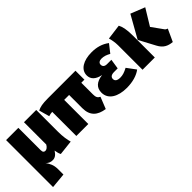

<svg xmlns="http://www.w3.org/2000/svg" viewBox="30 -1362 2370 2370"><g transform="rotate(-45 1215.0 -177.5)"><path d="M596 0C583 -44 571 -110 571 -199V-577H357V-188C338 -154 314 -140 295 -140C275 -140 259 -150 259 -187V-577H45V243L245 224V133C245 53 220 14 188 -35C216 -1 246 6 279 6C315 6 347 -14 377 -62C383 -25 388 -4 401 22Z M1256 -421V-577H778C676 -577 633 -566 592 -546L630 -409C653 -417 667 -419 694 -421V0H903V-421H989V-190C989 -56 1063 4 1186 22L1247 -131C1213 -148 1202 -170 1202 -218V-421Z M1558 -598C1413 -598 1313 -538 1313 -438C1313 -374 1355 -326 1451 -307C1343 -294 1291 -243 1291 -159C1291 -39 1405 22 1554 22C1659 22 1745 -4 1805 -49L1719 -165C1665 -136 1628 -125 1589 -125C1533 -125 1510 -145 1510 -178C1510 -207 1530 -229 1581 -229H1645L1665 -359H1589C1546 -359 1528 -380 1528 -410C1528 -440 1554 -456 1588 -456C1631 -456 1666 -443 1707 -420L1790 -526C1723 -577 1645 -598 1558 -598Z M2419 -522 2233 -596 2068 -303 2181 -91C2224 -9 2282 15 2356 22L2430 -139C2410 -145 2399 -153 2388 -171L2289 -309ZM2027 -592 1829 -566C1839 -535 1850 -477 1850 -429V0H2064V-377C2064 -496 2049 -550 2027 -592Z"/></g></svg>

Font: Glow Sans SC Normal Heavy
Style: Regular
Weight: 900
Designer: Ryoko NISHIZUKA (kana, bopomofo & ideographs); Paul D. Hunt (Latin, Greek & Cyrillic); Sandoll Communications, Soo-young
Version: Version 0.93